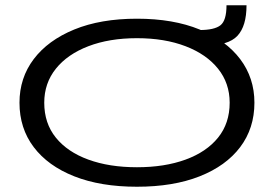

<svg xmlns="http://www.w3.org/2000/svg" viewBox="-20 -698 1040 729"><path d="M500 11Q362 11 262 -28.5Q162 -68 108 -139.5Q54 -211 54 -308Q54 -402 108 -473.5Q162 -545 262 -586Q362 -627 500 -627Q638 -627 738 -586Q838 -545 892 -473.5Q946 -402 946 -308Q946 -211 892 -139.5Q838 -68 738 -28.5Q638 11 500 11ZM500 -63Q605 -63 684.5 -92Q764 -121 808 -175.5Q852 -230 852 -308Q852 -382 808 -437Q764 -492 684.5 -522.5Q605 -553 500 -553Q395 -553 315.5 -522.5Q236 -492 192 -437Q148 -382 148 -308Q148 -230 192 -175.5Q236 -121 315.5 -92Q395 -63 500 -63ZM758 -525 738 -584Q794 -584 817 -602Q840 -620 840 -678H916Q916 -599 881.5 -562Q847 -525 758 -525Z"/></svg>

Font: Inconsolata UltraExpanded Thin
Style: Regular
Weight: 100
Width: 9
Monospace: yes
Designer: Raph Levien, Cyreal, Brenton Simpson
Foundry: Raph Levien, Cyreal, Google
Version: Version 3.100; ttfautohint (v1.8.4.7-5d5b)